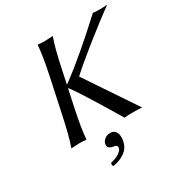

<svg xmlns="http://www.w3.org/2000/svg" viewBox="-197 -798 1117 1171"><g transform="rotate(-30 361.5 -212.0)"><path d="M346.7 39.1Q375 39.1 387 62.5Q398.9 85.9 390.6 125Q381.8 167.5 346.7 192.1Q311.5 216.8 263.2 224.1Q256.8 216.3 260.7 200.2Q297.4 192.4 320.6 177Q343.8 161.6 346.7 147Q349.6 133.3 343 127.9Q336.4 122.6 321.3 121.1Q280.8 113.8 287.6 82Q291.5 64 308.3 51.5Q325.2 39.1 346.7 39.1ZM200.7 -444.8Q228 -574.2 232.9 -645L235.8 -647.9Q252.4 -645 286.1 -645L338.9 -647.9V-645Q314.5 -578.6 286.6 -444.8L266.1 -347.7Q271 -349.6 274.9 -353Q413.1 -454.6 622.6 -647.9Q634.8 -645 670.9 -645Q706.1 -645 722.7 -647.9Q631.8 -581.1 523.2 -494.6Q414.6 -408.2 356 -354V-352.1L594.2 2.9Q575.7 0 533.2 0Q488.3 0 470.2 2.9Q309.1 -266.1 265.6 -321.8Q263.7 -323.7 261.2 -325.2L234.4 -200.2Q207 -70.8 202.1 0L199.2 2.9Q182.6 0 148.9 0L96.2 2.9V0Q120.6 -67.9 148.4 -200.2Z"/></g></svg>

Font: Linux Biolinum
Style: Italic
Weight: 400
Italic angle: -12°
Designer: Philipp H. Poll
Foundry: Philipp H. Poll
Version: Version 1.1.3 ; ttfautohint (v0.9)